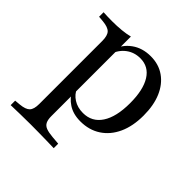

<svg xmlns="http://www.w3.org/2000/svg" viewBox="-164 -558 878 878"><g transform="rotate(45 275.0 -119.5)"><path d="M157.3 183.9Q119.4 183.9 89.9 184.7Q60.5 185.5 29 186.3V157.3L56.5 154.8Q91.1 151.6 104.4 137.9Q117.7 124.2 117.7 90.3V-206.5H196V90.3Q196 112.9 202.4 126.2Q208.9 139.5 224.6 145.6Q240.3 151.6 267.7 154L307.3 157.3V186.3Q283.1 185.5 259.7 185.1Q236.3 184.7 211.3 184.3Q186.3 183.9 157.3 183.9ZM324.2 -425Q375.8 -425 413.7 -398.4Q451.6 -371.8 472.2 -323.8Q492.7 -275.8 492.7 -209.7Q492.7 -141.1 469.8 -91.1Q446.8 -41.1 404.8 -13.7Q362.9 13.7 306.5 13.7Q259.7 13.7 227.4 -7.7Q195.2 -29 181.5 -60.5L190.3 -81.5Q200 -55.6 226.2 -38.7Q252.4 -21.8 287.9 -21.8Q346 -21.8 377.4 -69.8Q408.9 -117.7 408.9 -206.5Q408.9 -291.9 379.8 -338.3Q350.8 -384.7 296.8 -384.7Q258.1 -384.7 229 -362.9Q200 -341.1 187.9 -304.8L179.8 -324.2Q193.5 -369.4 231.9 -397.2Q270.2 -425 324.2 -425ZM117.7 -206.5V-316.9Q117.7 -351.6 104.4 -365.7Q91.1 -379.8 55.6 -383.1L29 -385.5V-414.5Q45.2 -413.7 58.1 -413.3Q71 -412.9 84.7 -412.9Q117.7 -412.9 146 -415.7Q174.2 -418.5 196 -424.2V-414.5V-206.5Z"/></g></svg>

Font: Playfair 5pt SemiExpanded Light
Style: Regular
Weight: 400
Version: Version 2.203